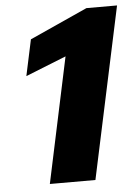

<svg xmlns="http://www.w3.org/2000/svg" viewBox="-51 -728 550 768"><g transform="rotate(-5 224.0 -344.0)"><path d="M118 0 225 -503 62 -438 93 -583 325 -688H448L301 0Z"/></g></svg>

Font: Saira Thin Expanded
Style: Bold Italic
Weight: 700
Width: 7
Italic angle: -12°
Version: Version 1.101